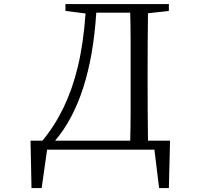

<svg xmlns="http://www.w3.org/2000/svg" viewBox="-20 -749 1040 961"><path d="M132.8 -44.9H192.4Q316.4 -194.3 369.1 -413.1Q397.5 -530.3 408.2 -681.6L307.6 -694.3V-728.5H825.2V-694.3L720.7 -682.6Q718.8 -539.1 718.8 -389.6V-344.7Q718.8 -188.5 720.7 -44.9H831.1L825.2 192.4H776.4L752.9 0H215.8L188.5 192.4H137.7ZM255.9 -44.9H631.8Q633.8 -118.2 633.8 -192.4V-540Q633.8 -614.3 631.8 -685.5H461.9Q434.6 -255.9 255.9 -44.9ZM606.4 -694.3Z"/></svg>

Font: GenEi Koburi Mincho v6
Style: Regular
Weight: 400
Designer: o_tamon (Modified)
Foundry: o_tamon / Adobe Systems Incorporated
Version: Version 6.1